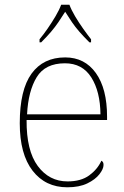

<svg xmlns="http://www.w3.org/2000/svg" viewBox="-20 -786 529 816"><path d="M266 10Q173 10 118.5 -60.5Q64 -131 64 -262Q64 -404 114 -473Q164 -542 257 -542Q340 -542 387.5 -475.5Q435 -409 435 -290V-276H93Q92 -146 140.5 -80.5Q189 -15 267 -15Q324 -15 359 -40.5Q394 -66 411 -103Q416 -100 418 -96Q420 -92 420 -85Q420 -68 402.5 -45.5Q385 -23 351 -6.5Q317 10 266 10ZM407 -300Q406 -397 368 -457Q330 -517 256 -517Q172 -517 136 -458Q100 -399 95 -300ZM148 -619Q164 -638 182 -664Q200 -690 216 -717Q232 -744 240 -766H275Q283 -744 299 -717Q315 -690 333.5 -664Q352 -638 367 -619V-606H360Q335 -631 317.5 -651Q300 -671 286 -691.5Q272 -712 257 -736Q242 -712 228 -691.5Q214 -671 197 -651Q180 -631 155 -606H148Z"/></svg>

Font: Noto Serif Armenian Thin
Style: Regular
Weight: 250
Version: Version 2.007